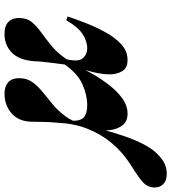

<svg xmlns="http://www.w3.org/2000/svg" viewBox="-57 -598 760 852"><g transform="rotate(-90 323.0 -172.0)"><path d="M334 -532Q364 -532 383.5 -516Q403 -500 402 -462Q401 -431 384 -407.5Q367 -384 341 -363Q315 -342 286.5 -318.5Q258 -295 234 -263Q210 -231 198 -187Q178 -108 161 -51Q144 6 127 46.5Q110 87 90 117Q71 145 42.5 166.5Q14 188 -23 188Q-52 188 -67.5 173Q-83 158 -83 134Q-83 100 -52.5 76Q-22 52 25 23Q77 -11 116 -58.5Q155 -106 178 -165Q201 -224 204 -293Q208 -334 208 -363.5Q208 -393 209 -415Q211 -471 247 -501.5Q283 -532 334 -532ZM221 -298H240Q234 -293 228.5 -288.5Q223 -284 220 -264Q211 -231 214 -211Q217 -191 227 -181.5Q237 -172 251.5 -168.5Q266 -165 281 -165Q328 -165 375.5 -186.5Q423 -208 462 -264L480 -260Q473 -245 458 -212.5Q443 -180 421 -141.5Q399 -103 371.5 -67.5Q344 -32 312 -9Q280 14 245 14Q211 14 194.5 -6.5Q178 -27 173 -56Q168 -85 170.5 -113Q173 -141 178 -155ZM462 -259Q467 -295 470 -321Q473 -347 475 -365Q477 -383 477 -397Q482 -467 515.5 -499.5Q549 -532 598 -532Q635 -532 652.5 -514Q670 -496 669 -466Q669 -433 651.5 -411.5Q634 -390 607 -370.5Q580 -351 550 -327Q520 -303 493.5 -267Q467 -231 452 -173ZM513 -335Q502 -313 492.5 -282.5Q483 -252 481 -225Q478 -197 494 -181Q510 -165 534 -165Q567 -165 598.5 -186Q630 -207 659 -258L676 -252Q664 -216 646.5 -171Q629 -126 605.5 -83.5Q582 -41 552 -13.5Q522 14 483 14Q447 14 433 -10Q419 -34 419 -65Q419 -98 429.5 -141Q440 -184 457.5 -233.5Q475 -283 493 -334Z"/></g></svg>

Font: Playfair Display ExtraBold
Style: Italic
Weight: 800
Italic angle: -14°
Designer: Claus Eggers Sørensen
Foundry: Claus Eggers Sørensen
Version: Version 1.203